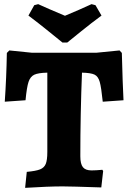

<svg xmlns="http://www.w3.org/2000/svg" viewBox="-20 -898 619 925"><path d="M109 -70Q153 -74 173 -82Q193 -90 200.5 -108.5Q208 -127 208 -166V-548Q164 -547 145 -538Q126 -529 117.5 -503.5Q109 -478 103 -415L3 -408Q11 -525 13 -643L25 -655L133 -644H445L556 -655L567 -643Q571 -488 575 -415L475 -408Q468 -477 460.5 -503.5Q453 -530 435.5 -538.5Q418 -547 375 -548Q367 -348 367 -145Q367 -108 379.5 -92.5Q392 -77 421 -77Q442 -77 473 -80L477 -74L468 5Q321 0 282 0Q213 0 101 7ZM117 -823 145 -873 164 -878Q205 -859 293 -822Q365 -852 421 -878L440 -873L469 -823Q420 -787 369.5 -746Q319 -705 304 -693H281Q266 -705 215.5 -746Q165 -787 117 -823Z"/></svg>

Font: Alegreya SC ExtraBold
Style: Regular
Weight: 800
Designer: Juan Pablo del Peral
Foundry: Huerta Tipografica
Version: Version 2.007; ttfautohint (v1.6)